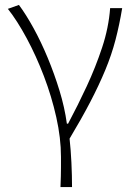

<svg xmlns="http://www.w3.org/2000/svg" viewBox="-20 -563 540 781"><path d="M226 198Q227 172 227.5 154Q228 136 228 118Q228 100 228 75Q228 -1 209 -86Q190 -171 158.5 -253.5Q127 -336 88.5 -407.5Q50 -479 12 -527L57 -543Q86 -504 116.5 -448.5Q147 -393 174 -328Q201 -263 222 -194.5Q243 -126 252 -60H257Q297 -135 333 -212.5Q369 -290 395.5 -370Q422 -450 428 -530H477Q466 -463 450 -401.5Q434 -340 408 -277.5Q382 -215 346.5 -147Q311 -79 263 1Q268 46 270.5 98.5Q273 151 273 198Z"/></svg>

Font: Noto Sans JP ExtraLight
Style: Regular
Weight: 250
Designer: Ryoko NISHIZUKA  (kana, bopomofo & ideographs); Paul D. Hunt (Latin, Greek & Cyrillic); Sandoll Communications , Soo-you
Foundry: Adobe
Version: Version 2.004-H2;hotconv 1.0.118;makeotfexe 2.5.65603